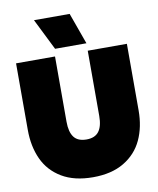

<svg xmlns="http://www.w3.org/2000/svg" viewBox="-99 -1000 899 1092"><g transform="rotate(-10 350.0 -454.0)"><path d="M173 -923H379L444 -742H263ZM30 -315V-699H255V-322Q255 -263 277.5 -233Q300 -203 350 -203Q399 -203 421.5 -233Q444 -263 444 -322V-699H670V-315Q670 -219 635.5 -145Q601 -71 529 -28Q457 15 350 15Q242 15 170 -28Q98 -71 64 -145Q30 -219 30 -315Z"/></g></svg>

Font: Readiness Black
Style: Regular
Weight: 900
Designer: Katatrad Team
Foundry: CadsonDemak
Version: Version 1.00;April 23, 2019;FontCreator 11.5.0.2425 64-bit; 